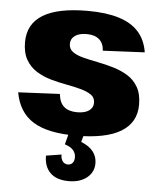

<svg xmlns="http://www.w3.org/2000/svg" viewBox="-54 -598 713 861"><g transform="rotate(5 302.5 -167.0)"><path d="M302 11Q174 11 108.5 -30Q43 -71 27 -160L214 -169Q218 -130 239 -112Q260 -94 298 -94Q332 -94 351 -107Q370 -120 370 -143Q370 -166 352 -178.5Q334 -191 304.5 -199Q275 -207 239.5 -213.5Q204 -220 168.5 -230Q133 -240 103.5 -258.5Q74 -277 56 -308Q38 -339 38 -387Q38 -469 105 -510Q172 -551 306 -551Q389 -551 446 -533.5Q503 -516 535.5 -480Q568 -444 577 -388L389 -379Q387 -412 367 -429.5Q347 -447 310 -447Q277 -447 258 -433.5Q239 -420 239 -397Q239 -374 257 -361Q275 -348 304.5 -340.5Q334 -333 370 -326Q406 -319 441.5 -308.5Q477 -298 506.5 -280Q536 -262 554 -231Q572 -200 572 -152Q572 -71 504 -30Q436 11 302 11ZM287 217Q233 217 204.5 189.5Q176 162 176 112L245 101Q245 121 254 132Q263 143 277 143Q290 143 298 134Q306 125 306 109Q306 90 294.5 76.5Q283 63 256 54L270 1H338L328 37Q364 51 382 74Q400 97 400 127Q400 167 369 192Q338 217 287 217Z"/></g></svg>

Font: Pathway Extreme SemiCondensed ExtraBold
Style: Regular
Weight: 800
Width: 4
Version: Version 1.001;gftools[0.9.26]